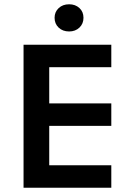

<svg xmlns="http://www.w3.org/2000/svg" viewBox="-20 -877 621 897"><path d="M90 -668H500V-563H210V-394H500V-289H210V-105H500V0H90ZM235 -794Q235 -821 254 -839Q273 -857 303 -857Q332 -857 351 -839.5Q370 -822 370 -794Q370 -766 351 -748Q332 -730 303 -730Q273 -730 254 -748Q235 -766 235 -794Z"/></svg>

Font: Madhuban Medium
Style: Regular
Weight: 500
Designer: jaikishan Patel
Foundry: MagicType
Version: Version 1.000